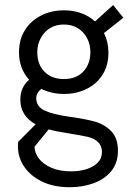

<svg xmlns="http://www.w3.org/2000/svg" viewBox="-20 -536 540 779"><path d="M263.2 223.6Q198.2 223.6 151.1 200.9Q104 178.2 78.4 140.6Q52.7 103 52.7 57.6Q52.7 49.3 54.2 39.1L124.5 -31.7Q62.5 -65.9 62.5 -131.8Q62.5 -181.6 98.1 -212.4Q57.1 -258.3 57.1 -323.7Q57.1 -376.5 81.8 -414.8Q106.4 -453.1 147.9 -473.6Q189.5 -494.1 239.7 -494.1Q314.9 -494.1 365.7 -449.2L439 -515.6L480.5 -463.9L401.9 -401.9Q419.9 -365.7 419.9 -322.8Q419.9 -269.5 395.5 -231.9Q371.1 -194.3 330.3 -174.6Q289.6 -154.8 239.7 -154.8Q189.9 -154.8 147.9 -175.3Q127 -159.2 127 -137.7Q127 -103.5 160.9 -87.6Q194.8 -71.8 257.3 -63Q322.8 -54.2 363 -43.2Q403.3 -32.2 430.9 -4.2Q458.5 23.9 458.5 75.2Q458.5 125 431.6 158Q404.8 190.9 360.1 207.3Q315.4 223.6 263.2 223.6ZM238.8 -215.3Q289.6 -215.3 318.1 -245.8Q346.7 -276.4 346.7 -324.7Q346.7 -355 333.7 -380.4Q320.8 -405.8 296.6 -421.1Q272.5 -436.5 238.8 -436.5Q205.1 -436.5 181.2 -420.7Q157.2 -404.8 144.3 -379.4Q131.3 -354 131.3 -324.7Q131.3 -274.4 160.6 -244.9Q189.9 -215.3 238.8 -215.3ZM269 159.2Q302.2 159.2 330.6 150.4Q358.9 141.6 376.2 124.3Q393.6 106.9 393.6 80.6Q393.6 34.2 336.9 19.5Q312.5 13.7 254.4 4.4Q202.1 -3.9 177.7 -11.2L120.1 59.1Q120.6 85 138.2 107.7Q155.8 130.4 188.7 144.8Q221.7 159.2 269 159.2Z"/></svg>

Font: Acari Sans
Style: Regular
Weight: 400
Designer: Alfredo Marco Pradil and Stefan Peev
Foundry: Hanken Design Co.
Version: Version 1.045;February 4, 2021;FontCreator 13.0.0.2655 64-bi